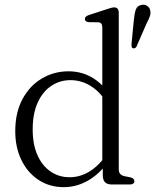

<svg xmlns="http://www.w3.org/2000/svg" viewBox="-20 -762 642 793"><path d="M404.5 -80.5 402.5 -85.5V-648Q402.5 -659 398.5 -664.2Q394.5 -669.5 385.5 -670L345.5 -670.5Q338 -671.5 334.2 -675Q330.5 -678.5 330.5 -683.5Q330.5 -689 334.5 -693Q338.5 -697 347.5 -700L418 -723Q429 -726.5 437.2 -729Q445.5 -731.5 451.5 -731.5Q460.5 -731.5 465.5 -726Q470.5 -720.5 470.5 -710.5V-63Q470.5 -50.5 476.5 -43.8Q482.5 -37 493.5 -34.5L518.5 -29.5Q526.5 -27.5 530.8 -23.8Q535 -20 535 -14Q535 -7.5 530.2 -3.8Q525.5 0 516 0H442.5Q423 0 413.8 -9.2Q404.5 -18.5 404.5 -39.5ZM43 -220Q43 -297 72.8 -352.5Q102.5 -408 152.8 -437.8Q203 -467.5 263 -467.5Q321.5 -467.5 368.5 -436.8Q415.5 -406 441 -354L426 -327Q400 -377 359.2 -404Q318.5 -431 271 -431Q227.5 -431 192 -407.5Q156.5 -384 135.8 -338.5Q115 -293 115 -227.5Q115 -165 134.8 -121Q154.5 -77 189 -53.5Q223.5 -30 267 -30Q313 -30 352.5 -55.5Q392 -81 423 -127.5L433 -102.5Q396.5 -48 347.5 -18.5Q298.5 11 243.5 11Q185 11 139.8 -18.5Q94.5 -48 68.8 -100.2Q43 -152.5 43 -220ZM533 -681Q535.5 -707 541 -722.5Q546.5 -738 563.5 -741.5Q577 -744.5 587.2 -738Q597.5 -731.5 600 -720.5Q603.5 -708 599 -695Q594.5 -682 586 -666.5L543.5 -569Q541.5 -565.5 537.8 -563.5Q534 -561.5 529.5 -562.5Q524.5 -564.5 523.8 -569Q523 -573.5 523 -578.5Z"/></svg>

Font: Fraunces 48pt Soft Wonky Light
Style: Regular
Weight: 300
Version: Version 1.000;[b76b70a41]